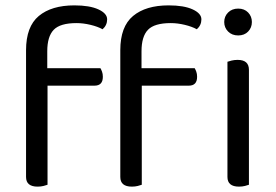

<svg xmlns="http://www.w3.org/2000/svg" viewBox="-20 -690 1028 715"><path d="M156 -436H354Q357 -431 360 -423Q363 -415 363 -404Q363 -371 332 -371H157V-2Q152 0 142 2.5Q132 5 120 5Q77 5 77 -31V-503Q77 -591 124.5 -630.5Q172 -670 257 -670Q314 -670 346.5 -655Q379 -640 379 -618Q379 -596 362 -581Q344 -591 317 -597.5Q290 -604 265 -604Q204 -604 180 -579Q156 -554 156 -499ZM507 -436H705Q708 -431 711 -423Q714 -415 714 -404Q714 -371 683 -371H508V-2Q503 0 493 2.5Q483 5 471 5Q428 5 428 -31V-503Q428 -591 475.5 -630.5Q523 -670 608 -670Q665 -670 697.5 -655Q730 -640 730 -618Q730 -596 713 -581Q695 -591 668 -597.5Q641 -604 616 -604Q555 -604 531 -579Q507 -554 507 -499ZM907 -2Q902 0 892 2.5Q882 5 870 5Q827 5 827 -31V-460Q832 -462 842.5 -464.5Q853 -467 865 -467Q907 -467 907 -430ZM815 -608Q815 -629 829.5 -643.5Q844 -658 867 -658Q890 -658 904 -643.5Q918 -629 918 -608Q918 -587 904 -572.5Q890 -558 867 -558Q844 -558 829.5 -572.5Q815 -587 815 -608Z"/></svg>

Font: Baloo Bhai 2
Style: Regular
Weight: 400
Designer: Supriya Tembe, Noopur Datye and Ek Type
Foundry: Ek Type
Version: Version 1.640;PS 1.000;hotconv 16.6.51;makeotf.lib2.5.65220;